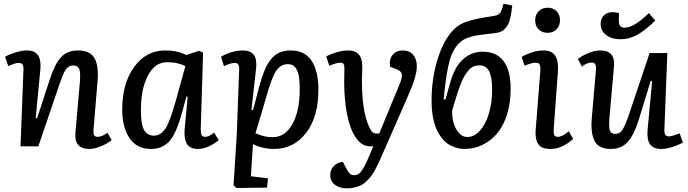

<svg xmlns="http://www.w3.org/2000/svg" viewBox="-20 -798 3753 1047"><path d="M588.9 -34.2Q569.8 -17.1 533.4 -1.5Q497.1 14.2 467.8 14.2Q384.3 14.2 391.1 -71.8L416 -356Q419.4 -403.8 411.6 -422.4Q403.8 -440.9 380.9 -440.9Q353 -440.9 338.1 -418.2Q323.2 -395.5 300.8 -328.1L189 0H91.8L107.9 -416Q108.9 -436.5 102.8 -445.8Q96.7 -455.1 82 -455.1Q76.2 -455.1 68.4 -453.4Q60.5 -451.7 55.7 -449.7Q50.8 -447.8 39.8 -443.6Q28.8 -439.5 24.9 -438L7.8 -488.8Q27.3 -500 62.5 -511.5Q97.7 -522.9 126 -522.9Q168.9 -522.9 186.8 -497.3Q204.6 -471.7 200.2 -420.9L174.8 -154.8L182.1 -152.8L252.9 -369.1Q279.3 -450.7 313.5 -486.8Q347.7 -522.9 404.8 -522.9Q469.7 -522.9 494.4 -482.2Q519 -441.4 512.2 -356.9L490.2 -95.2Q487.8 -71.8 492.7 -61.8Q497.6 -51.8 513.2 -51.8Q535.2 -51.8 565.9 -74.2Z M1074.7 -95.2Q1074.7 -70.8 1079.3 -61.3Q1084 -51.8 1099.6 -51.8Q1119.6 -51.8 1147.5 -75.2L1172.4 -34.2Q1153.3 -16.1 1121.3 -1Q1089.4 14.2 1060.5 14.2Q1037.6 14.2 1022 6.8Q1006.3 -0.5 998.5 -14.6Q990.7 -28.8 988 -46.4Q985.4 -64 986.3 -86.9L1003.4 -271L996.6 -272L974.6 -190.9Q962.9 -148.4 952.4 -119.1Q941.9 -89.8 927.5 -62.7Q913.1 -35.6 896 -20Q878.9 -4.4 855.7 4.9Q832.5 14.2 802.7 14.2Q726.1 14.2 686.3 -44.7Q646.5 -103.5 646.5 -201.2Q646.5 -343.3 711.7 -433.1Q776.9 -522.9 881.3 -522.9Q946.8 -522.9 995.6 -498L1065.4 -521L1087.4 -511.2ZM818.4 -58.1Q860.4 -58.1 887.7 -106Q909.7 -145 942.4 -261.2Q945.8 -273.9 953.1 -300.8Q956.1 -311 957.5 -315.9L990.7 -437Q949.2 -459 891.6 -459Q825.7 -459 787.1 -387Q748.5 -314.9 748.5 -200.2Q748.5 -184.6 748.8 -174.6Q749 -164.6 750.5 -148.2Q752 -131.8 754.4 -120.8Q756.8 -109.9 762 -96.9Q767.1 -84 774.4 -76.4Q781.7 -68.8 793 -63.5Q804.2 -58.1 818.4 -58.1Z M1284.2 -418Q1285.2 -437 1279.5 -446Q1273.9 -455.1 1260.3 -455.1Q1249.5 -455.1 1231 -449.5Q1212.4 -443.8 1201.2 -437L1185.1 -488.8Q1245.6 -522.9 1305.2 -522.9Q1387.7 -522.9 1376.5 -424.8L1351.1 -198.2L1359.4 -196.8L1394 -327.1Q1407.7 -378.4 1422.1 -413.1Q1436.5 -447.8 1456.5 -473.4Q1476.6 -499 1503.4 -511Q1530.3 -522.9 1566.4 -522.9Q1641.1 -522.9 1678.7 -467Q1716.3 -411.1 1716.3 -309.1Q1716.3 -159.7 1648.7 -72.8Q1581.1 14.2 1475.1 14.2Q1411.1 14.2 1359.4 -12.2L1348.1 163.1L1441.4 174.8L1436 225.1L1270 227.1L1253.4 212.9L1271 -61ZM1549.3 -448.2Q1507.3 -448.2 1481.4 -404.3Q1460.4 -369.6 1430.2 -264.2Q1427.2 -253.9 1420.9 -231.9Q1412.6 -203.1 1408.2 -188L1373 -71.8Q1419.9 -49.8 1466.3 -49.8Q1534.7 -49.8 1574.5 -121.6Q1614.3 -193.4 1614.3 -308.1Q1614.3 -327.1 1613.8 -340.3Q1613.3 -353.5 1611.3 -371.6Q1609.4 -389.6 1605 -401.9Q1600.6 -414.1 1593.8 -425.5Q1586.9 -437 1575.7 -442.6Q1564.5 -448.2 1549.3 -448.2Z M2059.6 57.1Q2048.8 81.5 2041.5 96.9Q2034.2 112.3 2022.9 132.6Q2011.7 152.8 2002 165Q1992.2 177.2 1978 190.9Q1963.9 204.6 1949 211.9Q1934.1 219.2 1914.6 224.1Q1895 229 1872.6 229Q1832 229 1806.4 209.5Q1780.8 189.9 1780.8 158.2Q1780.8 128.4 1799.3 108.4Q1817.9 88.4 1849.6 84L1864.7 113.8Q1871.6 126.5 1875 132.3Q1878.4 138.2 1884.3 145Q1890.1 151.9 1896.5 154.5Q1902.8 157.2 1911.6 157.2Q1933.1 157.2 1947.8 139.2Q1962.4 121.1 1983.9 74.2L2015.6 0H2002.9Q1972.7 0 1952.4 -13.9Q1932.1 -27.8 1912.6 -59.1Q1886.7 -101.6 1871.8 -179.2Q1856.9 -256.8 1856.9 -352.1L1857.9 -428.2Q1857.9 -443.8 1852.8 -450Q1847.7 -456.1 1835.9 -456.1Q1814 -456.1 1775.9 -439L1758.8 -490.2Q1779.8 -502 1814 -512.5Q1848.1 -522.9 1878.9 -522.9Q1955.6 -522.9 1955.6 -435.1Q1955.6 -424.3 1954.6 -399.9Q1953.6 -375.5 1953.6 -359.9Q1953.6 -191.9 1991.7 -108.9Q2002.4 -85 2011.5 -77.4Q2020.5 -69.8 2034.7 -69.8H2047.9L2158.7 -337.9Q2174.8 -376 2170.9 -393.8Q2167 -411.6 2141.6 -420.9L2106.9 -434.1Q2101.1 -473.6 2120.6 -498.3Q2140.1 -522.9 2176.8 -522.9Q2212.4 -522.9 2232.7 -499.5Q2252.9 -476.1 2252.9 -438Q2252.9 -428.2 2252 -418.2Q2251 -408.2 2248 -396.5Q2245.1 -384.8 2243.2 -375.7Q2241.2 -366.7 2235.8 -352.1Q2230.5 -337.4 2227.5 -329.6Q2224.6 -321.8 2217.3 -304.4Q2210 -287.1 2207 -280Q2204.1 -272.9 2195.3 -252.7Q2186.5 -232.4 2183.6 -226.1Z M2512.7 14.2Q2494.1 14.2 2475.8 9.8Q2457.5 5.4 2436.5 -5.1Q2415.5 -15.6 2397.7 -35.4Q2379.9 -55.2 2365.2 -83Q2350.6 -110.8 2342 -153.6Q2333.5 -196.3 2333.5 -249Q2333.5 -370.6 2366.7 -476.8Q2399.9 -583 2456.5 -639.2Q2471.7 -654.3 2491.9 -665.5Q2512.2 -676.8 2539.6 -684.6Q2566.9 -692.4 2584.2 -696Q2601.6 -699.7 2635.3 -705.1Q2668.9 -710.4 2677.7 -711.9Q2685.1 -713.4 2691.2 -715.6Q2697.3 -717.8 2701.7 -722.4Q2706.1 -727.1 2708.7 -729.7Q2711.4 -732.4 2714.4 -740.5Q2717.3 -748.5 2718.3 -751.2Q2719.2 -753.9 2722.2 -764.6Q2725.1 -775.4 2725.6 -777.8L2773.4 -768.1Q2770.5 -743.7 2768.3 -729.7Q2766.1 -715.8 2761.7 -696.8Q2757.3 -677.7 2751.5 -666.7Q2745.6 -655.8 2736.6 -644.3Q2727.5 -632.8 2714.6 -626.7Q2701.7 -620.6 2684.6 -618.2Q2673.3 -616.7 2637.2 -612.5Q2601.1 -608.4 2582.3 -605.5Q2563.5 -602.5 2538.3 -594.5Q2513.2 -586.4 2498.5 -575.2Q2452.6 -540.5 2432.6 -470Q2412.6 -399.4 2399.4 -256.8L2408.7 -254.9L2438.5 -358.9Q2462.4 -438 2507.6 -477.1Q2552.7 -516.1 2611.8 -516.1Q2688 -516.1 2726.3 -464.4Q2764.6 -412.6 2764.6 -313Q2764.6 -236.3 2744.9 -173.6Q2725.1 -110.8 2690.7 -70.3Q2656.2 -29.8 2610.6 -7.8Q2564.9 14.2 2512.7 14.2ZM2445.8 -196.8Q2444.3 -162.6 2453.1 -129.6Q2461.9 -96.7 2481.7 -73.7Q2501.5 -50.8 2527.8 -50.8Q2565.4 -50.8 2596.7 -85Q2627.9 -119.1 2645.8 -178.2Q2663.6 -237.3 2663.6 -307.1Q2663.6 -327.1 2662.6 -343Q2661.6 -358.9 2657.5 -378.4Q2653.3 -397.9 2646.5 -410.9Q2639.6 -423.8 2626.5 -432.9Q2613.3 -441.9 2595.7 -441.9Q2578.1 -441.9 2563.7 -436Q2549.3 -430.2 2536.4 -415.8Q2523.4 -401.4 2512.9 -383.8Q2502.4 -366.2 2491 -335.9Q2479.5 -305.7 2469.5 -274.7Q2459.5 -243.7 2445.8 -196.8Z M2966.8 -755.9Q2996.6 -755.9 3015.1 -737.1Q3033.7 -718.3 3033.7 -688Q3033.7 -657.7 3015.1 -638.4Q2996.6 -619.1 2966.8 -619.1Q2936 -619.1 2917.2 -637.9Q2898.4 -656.7 2898.4 -687Q2898.4 -717.3 2917.2 -736.6Q2936 -755.9 2966.8 -755.9ZM2926.8 -415Q2927.7 -436.5 2922.6 -446.3Q2917.5 -456.1 2901.4 -456.1Q2895 -456.1 2888.4 -455.1Q2881.8 -454.1 2874.8 -451.9Q2867.7 -449.7 2863 -448.2Q2858.4 -446.8 2850.8 -443.8Q2843.3 -440.9 2840.8 -439.9L2824.7 -487.8Q2847.2 -501.5 2879.6 -512.2Q2912.1 -522.9 2944.8 -522.9Q2987.3 -522.9 3006.6 -495.6Q3025.9 -468.3 3022.5 -410.2L2999.5 -95.2Q2998 -71.8 3002.4 -61.8Q3006.8 -51.8 3022.5 -51.8Q3032.2 -51.8 3043.5 -56.9Q3054.7 -62 3061.8 -66.9Q3068.8 -71.8 3081.5 -82L3105.5 -41Q3084.5 -20 3051.8 -2.9Q3019 14.2 2981.4 14.2Q2934.6 14.2 2916.7 -10Q2898.9 -34.2 2900.4 -80.1Z M3553.2 -686Q3519 -725.1 3519 -727.1Q3437 -647 3386.2 -647Q3369.1 -647 3361.8 -656.2Q3354.5 -665.5 3354.5 -689L3355.5 -726.1Q3335.9 -731.9 3321.3 -731.9Q3291 -731.9 3273.2 -714.1Q3255.4 -696.3 3255.4 -668Q3255.4 -629.4 3285.9 -606.7Q3316.4 -584 3361.3 -584Q3413.6 -584 3458.7 -610.4Q3503.9 -636.7 3553.2 -686ZM3131.3 -476.1Q3150.9 -492.7 3186.8 -507.8Q3222.7 -522.9 3252.4 -522.9Q3336.4 -522.9 3328.1 -436L3303.2 -153.8Q3299.3 -105 3305.7 -86.4Q3312 -67.9 3335.4 -67.9Q3360.4 -67.9 3375.2 -91.3Q3390.1 -114.7 3413.1 -183.1L3522.5 -508.8H3619.1L3603 -92.8Q3602.1 -72.3 3607.9 -63.2Q3613.8 -54.2 3629.4 -54.2Q3641.6 -54.2 3686 -70.8L3704.1 -21Q3683.6 -8.8 3649.2 2.7Q3614.7 14.2 3586.4 14.2Q3543 14.2 3524.9 -11.2Q3506.8 -36.6 3511.2 -87.9L3536.1 -356L3528.3 -356.9L3461.4 -139.2Q3436 -59.6 3401.9 -22.7Q3367.7 14.2 3310.1 14.2Q3246.6 14.2 3223.4 -27.1Q3200.2 -68.4 3207 -152.8L3229.5 -414.1Q3231.9 -436 3226.8 -446.5Q3221.7 -457 3206.1 -457Q3181.6 -457 3153.3 -435.1Z"/></svg>

Font: Literata Book Medium
Style: Italic
Weight: 500
Italic angle: -3°
Designer: Latin by Veronika Burian and Jose Scaglione. Greek by Irene Vlachou. Cyrillic by Vera Evstafieva
Foundry: TypeTogether
Version: Version 1.003;PS 001.003;hotconv 1.0.88;makeotf.lib2.5.64775